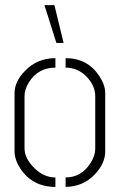

<svg xmlns="http://www.w3.org/2000/svg" viewBox="-20 -732 470 753"><path d="M154.3 -711.9H193.4L229.5 -563.5H201.2ZM37.1 -137.7V-367.2Q37.1 -412.1 78.1 -454.1Q126 -503.9 197.3 -503.9V-466.8Q128.9 -466.8 92.8 -408.2Q76.2 -380.9 76.2 -354.5V-150.4Q76.2 -111.3 114.3 -73.2Q151.4 -36.1 197.3 -36.1V1Q107.4 1 59.6 -71.3Q37.1 -106.4 37.1 -137.7ZM237.3 1V-36.1Q299.8 -36.1 335.9 -93.8Q353.5 -122.1 353.5 -148.4V-354.5Q353.5 -397.5 316.4 -434.6Q282.2 -466.8 237.3 -466.8V-503.9Q324.2 -503.9 370.1 -432.6Q392.6 -398.4 392.6 -367.2V-137.7Q392.6 -91.8 352.5 -48.8Q306.6 0 237.3 1Z"/></svg>

Font: Post No Bills Jaffna Light
Style: Regular
Weight: 300
Designer: Kosala Senevirathne, Siva Puranthara, Lasantha Premarathna, Tharique Azeez
Foundry: Mooniak
Version: Version 1.220 ; ttfautohint (v1.6)